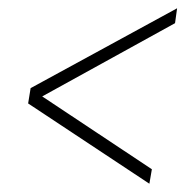

<svg xmlns="http://www.w3.org/2000/svg" viewBox="-20 -524 460 464"><path d="M341 -80 48 -274 54 -311 408 -504 403 -468 82 -291 347 -115Z"/></svg>

Font: Georama ExtraCondensed Thin ExtraLight
Style: Italic
Weight: 250
Italic angle: -9°
Version: Version 1.001